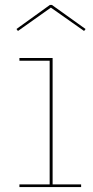

<svg xmlns="http://www.w3.org/2000/svg" viewBox="-20 -761 380 781"><path d="M310 -11V0H59V-11H182V-514H59V-525H194V-11ZM328 -643 322 -635 187 -730 53 -635 47 -643 183 -741H191Z"/></svg>

Font: Hepta Slab Thin
Style: Regular
Weight: 250
Designer: Michael LaGattuta
Foundry: Michael LaGattuta
Version: Version 1.100; ttfautohint (v1.8) -l 8 -r 50 -G 200 -x 14 -D